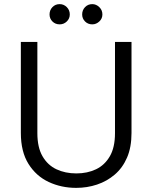

<svg xmlns="http://www.w3.org/2000/svg" viewBox="-20 -903 737 930"><path d="M269 -785Q248 -785 234 -799Q220 -813 220 -833Q220 -854 234 -868.5Q248 -883 269 -883Q289 -883 303.5 -868.5Q318 -854 318 -833Q318 -813 303.5 -799Q289 -785 269 -785ZM427 -785Q406 -785 392 -799Q378 -813 378 -833Q378 -854 392 -868.5Q406 -883 427 -883Q446 -883 461 -868.5Q476 -854 476 -833Q476 -813 461 -799Q446 -785 427 -785ZM81 -700H161V-258Q161 -189 186 -146Q211 -103 253.5 -83Q296 -63 350 -63Q403 -63 445 -83Q487 -103 512 -146Q537 -189 537 -258V-700H617V-259Q617 -190 595.5 -140Q574 -90 536 -57.5Q498 -25 450 -9Q402 7 349 7Q277 7 216 -21.5Q155 -50 118 -109Q81 -168 81 -259Z"/></svg>

Font: Albert Sans
Style: Regular
Weight: 400
Designer: Andreas Rasmussen
Foundry: a.Foundry
Version: Version 1.025